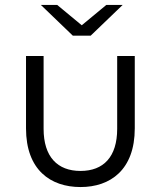

<svg xmlns="http://www.w3.org/2000/svg" viewBox="-20 -750 648 775"><path d="M305 5C425 5 524 -64 524 -232V-524H453V-230C453 -117 398 -60 305 -60C212 -60 156 -117 156 -230V-524H85V-232C85 -64 184 5 305 5ZM274 -606H346L475 -730H409L310 -648L211 -730H145Z"/></svg>

Font: Chess Sans
Style: Regular
Weight: 400
Designer: Wolf Bōese
Foundry: Wolf Bōese
Version: Version 7.223;Glyphs 3.3 (3306)